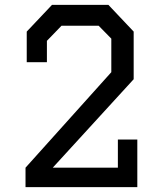

<svg xmlns="http://www.w3.org/2000/svg" viewBox="-20 -770 690 790"><path d="M545 0H85V-80L438 -473V-611L386 -664H233L173 -602V-514H90V-640L194 -750H426L530 -640V-444L197 -80H465V-196H545Z"/></svg>

Font: Graduate
Style: Regular
Weight: 400
Version: Version 1.001